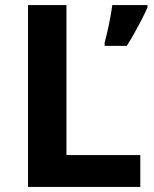

<svg xmlns="http://www.w3.org/2000/svg" viewBox="-20 -734 605 754"><path d="M90 0V-714H241V-125H531V0ZM559 -704Q549 -682 536.5 -657.5Q524 -633 509.5 -607Q495 -581 478 -554H391V-567Q395 -582 399.5 -600.5Q404 -619 408 -639Q412 -659 415.5 -678.5Q419 -698 421 -714H559Z"/></svg>

Font: Noto Sans Myanmar
Style: Regular
Weight: 400
Designer: Monotype Design Team
Foundry: Monotype Imaging Inc.
Version: Version 2.107